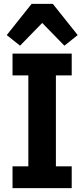

<svg xmlns="http://www.w3.org/2000/svg" viewBox="-20 -976 437 996"><path d="M352 0H45V-113H127V-585H45V-698H352V-585H270V-113H352ZM144 -956H254L383 -794L314 -739L199 -857L84 -739L15 -794Z"/></svg>

Font: IBM Plex Sans Condensed
Style: Bold
Weight: 700
Width: 3
Designer: Mike Abbink, Paul van der Laan, Pieter van Rosmalen
Foundry: Bold Monday
Version: Version 3.201